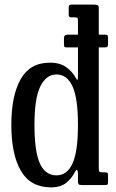

<svg xmlns="http://www.w3.org/2000/svg" viewBox="-20 -800 502 830"><path d="M29 -260Q29 -387.5 69.8 -458.5Q110.5 -529.5 196 -529Q240.5 -529 267.2 -509Q294 -489 308 -462.5Q313.5 -453 315.2 -454.8Q317 -456.5 317 -476.5V-595H270.5Q260.5 -595 258.5 -597.8Q256.5 -600.5 256.5 -610V-636Q256.5 -650 271.5 -650H317V-711.5Q317 -721.5 314 -723.2Q311 -725 301 -725H286Q277 -725 277 -737.5V-770.5Q277 -780 288.5 -780H387.5Q397 -780 402 -777.5Q407 -775 407 -765V-650H433.5Q443 -650 445 -647.5Q447 -645 447 -636V-611.5Q447 -602.5 444.8 -598.8Q442.5 -595 432 -595H407V-71Q407 -60 410.2 -57.5Q413.5 -55 424.5 -55H431Q440.5 -55 443.8 -53.2Q447 -51.5 447 -42V-14.5Q447 -5 445 -2.5Q443 0 434 0H334Q323 0 320 -3.5Q317 -7 317 -18V-48.5Q317 -61.5 313.2 -64.8Q309.5 -68 304 -56.5Q290 -29 266 -9.5Q242 10 201 10Q112 10 70.5 -61.2Q29 -132.5 29 -260ZM129 -260Q129 -144.5 152.5 -93.2Q176 -42 224 -42Q270 -42 293.5 -93.2Q317 -144.5 317 -260Q317 -375.5 293.5 -426.8Q270 -478 224 -478Q180 -478 154.5 -426.8Q129 -375.5 129 -260Z"/></svg>

Font: Besley* Condensed
Style: Regular
Weight: 400
Width: 3
Designer: Owen Earl
Foundry: indestructible type*
Version: Version 3.000; ttfautohint (v1.8.3)